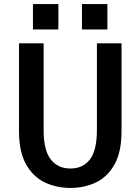

<svg xmlns="http://www.w3.org/2000/svg" viewBox="-20 -913 690 944"><path d="M326 11Q257.5 11 200.2 -16.2Q143 -43.5 108.2 -104.8Q73.5 -166 73.5 -268V-700H194.5V-273.5Q194.5 -174 229.5 -129.2Q264.5 -84.5 326 -84.5Q388 -84.5 422.2 -129.2Q456.5 -174 456.5 -273.5V-700H577.5V-268Q577.5 -166 543.2 -104.8Q509 -43.5 452 -16.2Q395 11 326 11ZM142 -893H267V-768H142ZM383 -893H508V-768H383Z"/></svg>

Font: Trispace Medium
Style: Regular
Weight: 500
Designer: Tyler Finck
Foundry: Etcetera Type Company
Version: Version 1.210; ttfautohint (v1.8.3)